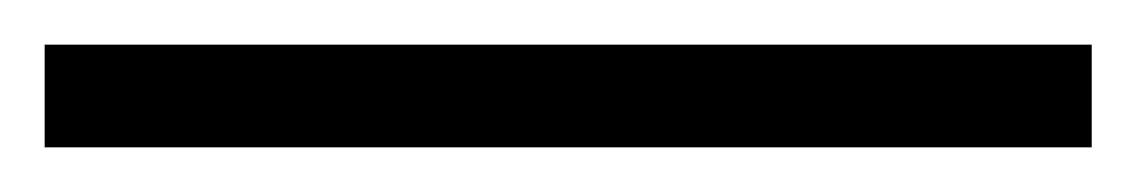

<svg xmlns="http://www.w3.org/2000/svg" viewBox="-25 63 509 86"><path d="M-5 129H464V83H-5Z"/></svg>

Font: Noto Serif Gurmukhi SemiBold
Style: Regular
Weight: 600
Designer: Vaibhav Singh and the Monotype Design Team
Foundry: Monotype Imaging Inc.
Version: Version 2.004